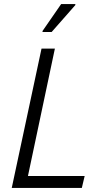

<svg xmlns="http://www.w3.org/2000/svg" viewBox="-20 -928 498 948"><path d="M38 0 185 -688H251L118 -59H398L384 0ZM190 -770V-775L282 -908H352V-903L235 -770Z"/></svg>

Font: Saira Semi Condensed Light
Style: Italic
Weight: 300
Width: 4
Italic angle: -12°
Designer: Hector Gatti with collaboration of the Omnibus-Type team
Foundry: Omnibus-Type
Version: Version 1.001; ttfautohint (v1.8)